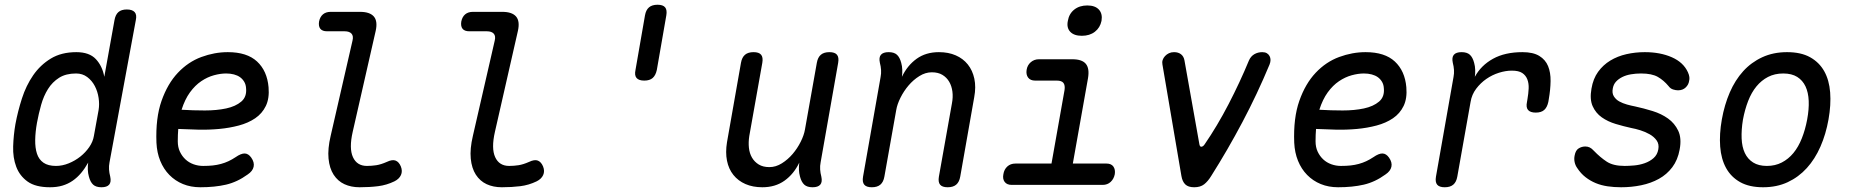

<svg xmlns="http://www.w3.org/2000/svg" viewBox="-20 -780 7840 810"><path d="M442 -95Q439 -80 440 -65Q441 -50 445 -35Q450 -12 440.5 -1Q431 10 408 10Q385 10 373 -1Q361 -12 355 -35Q351 -49 350.5 -64.5Q350 -80 352 -94Q338 -69 322 -50Q306 -31 286.5 -17.5Q267 -4 243.5 3Q220 10 191 10Q130 10 96.5 -14Q63 -38 48.5 -76.5Q34 -115 35.5 -162.5Q37 -210 45 -256Q55 -310 72.5 -364.5Q90 -419 120 -462.5Q150 -506 194.5 -533Q239 -560 302 -560Q357 -560 384.5 -530.5Q412 -501 420 -456L463 -695Q467 -718 479.5 -729Q492 -740 515 -740Q538 -740 548 -729Q558 -718 553 -695ZM216 -80Q243 -80 270 -91Q297 -102 319 -119.5Q341 -137 356.5 -159.5Q372 -182 376 -206L396 -316Q400 -340 396 -367Q392 -394 380 -417Q368 -440 348 -455Q328 -470 301 -470Q258 -470 229.5 -452Q201 -434 182.5 -404.5Q164 -375 153.5 -337.5Q143 -300 136 -262Q129 -223 128.5 -189.5Q128 -156 136 -131.5Q144 -107 163.5 -93.5Q183 -80 216 -80Z M1040 -115Q1054 -95 1050 -76.5Q1046 -58 1025 -44Q981 -12 933.5 -1Q886 10 825 10Q785 10 752 -3.5Q719 -17 694.5 -42Q670 -67 656 -101.5Q642 -136 640 -178Q636 -282 661.5 -354.5Q687 -427 730.5 -473Q774 -519 829.5 -539.5Q885 -560 941 -560Q1022 -560 1064.5 -520.5Q1107 -481 1113 -412Q1117 -365 1101.5 -333Q1086 -301 1056.5 -281Q1027 -261 987.5 -250.5Q948 -240 904.5 -236Q861 -232 816.5 -233Q772 -234 732 -236Q731 -224 730.5 -211Q730 -198 730 -184Q730 -159 739 -140Q748 -121 762.5 -107.5Q777 -94 796.5 -87Q816 -80 837 -80Q860 -80 878 -82Q896 -84 912.5 -88.5Q929 -93 944 -100Q959 -107 974 -117Q997 -133 1012.5 -132.5Q1028 -132 1040 -115ZM746 -317Q794 -314 844 -314Q894 -314 934 -322.5Q974 -331 998 -351.5Q1022 -372 1018 -409Q1017 -424 1010 -435.5Q1003 -447 992.5 -454.5Q982 -462 967 -466Q952 -470 934 -470Q910 -470 882.5 -462.5Q855 -455 829 -437.5Q803 -420 781.5 -390.5Q760 -361 746 -317Z M1468 -224Q1452 -154 1469 -117Q1486 -80 1528 -80Q1548 -80 1567.5 -83Q1587 -86 1612 -97Q1635 -108 1649 -102.5Q1663 -97 1671 -78Q1679 -58 1671.5 -41.5Q1664 -25 1644 -15Q1611 1 1575 5.5Q1539 10 1497 10Q1461 10 1433 -3Q1405 -16 1387.5 -43Q1370 -70 1366 -111Q1362 -152 1375 -207L1467 -608Q1472 -628 1463 -638Q1454 -648 1434 -648H1360Q1340 -648 1331.5 -658.5Q1323 -669 1326 -689Q1330 -709 1342.5 -719.5Q1355 -730 1375 -730H1499Q1540 -730 1557 -710.5Q1574 -691 1565 -650Z M2068 -224Q2052 -154 2069 -117Q2086 -80 2128 -80Q2148 -80 2167.5 -83Q2187 -86 2212 -97Q2235 -108 2249 -102.5Q2263 -97 2271 -78Q2279 -58 2271.5 -41.5Q2264 -25 2244 -15Q2211 1 2175 5.5Q2139 10 2097 10Q2061 10 2033 -3Q2005 -16 1987.5 -43Q1970 -70 1966 -111Q1962 -152 1975 -207L2067 -608Q2072 -628 2063 -638Q2054 -648 2034 -648H1960Q1940 -648 1931.5 -658.5Q1923 -669 1926 -689Q1930 -709 1942.5 -719.5Q1955 -730 1975 -730H2099Q2140 -730 2157 -710.5Q2174 -691 2165 -650Z M2661 -485 2701 -715Q2705 -738 2718 -749Q2731 -760 2754 -760Q2777 -760 2786 -749Q2795 -738 2791 -715L2751 -485Q2746 -462 2733.5 -451Q2721 -440 2698 -440Q2675 -440 2665.5 -451Q2656 -462 2661 -485Z M3408 10Q3385 10 3373 -1Q3361 -12 3355 -35Q3351 -49 3350.5 -64.5Q3350 -80 3352 -94Q3329 -46 3290 -18Q3251 10 3196 10Q3156 10 3125 -3.5Q3094 -17 3074 -42Q3054 -67 3047 -102Q3040 -137 3047 -180L3106 -515Q3110 -538 3123 -549Q3136 -560 3159 -560Q3182 -560 3191 -549Q3200 -538 3196 -515L3141 -206Q3137 -180 3139.5 -156.5Q3142 -133 3152.5 -115Q3163 -97 3181 -86Q3199 -75 3226 -75Q3253 -75 3278.5 -91Q3304 -107 3324 -130.5Q3344 -154 3358 -182Q3372 -210 3376 -234L3426 -515Q3430 -538 3443 -549Q3456 -560 3479 -560Q3502 -560 3511 -549Q3520 -538 3516 -515L3442 -95Q3439 -80 3440 -65Q3441 -50 3445 -35Q3450 -12 3440.5 -1Q3431 10 3408 10Z M3729 -560Q3752 -560 3764 -549Q3776 -538 3782 -515Q3786 -501 3786.5 -485.5Q3787 -470 3785 -456Q3808 -504 3847 -532Q3886 -560 3941 -560Q3981 -560 4012 -546.5Q4043 -533 4063 -508Q4083 -483 4090.5 -448Q4098 -413 4090 -370L4031 -35Q4027 -12 4014 -1Q4001 10 3978 10Q3955 10 3946 -1Q3937 -12 3941 -35L3996 -344Q4001 -370 3998 -393.5Q3995 -417 3984.5 -435Q3974 -453 3956 -464Q3938 -475 3911 -475Q3884 -475 3858.5 -459Q3833 -443 3813 -419.5Q3793 -396 3779 -368Q3765 -340 3761 -316L3711 -35Q3707 -12 3694 -1Q3681 10 3658 10Q3635 10 3626 -1Q3617 -12 3621 -35L3695 -455Q3698 -470 3697 -485Q3696 -500 3692 -515Q3687 -538 3696.5 -549Q3706 -560 3729 -560Z M4648 -90Q4668 -90 4677 -77.5Q4686 -65 4683 -45Q4679 -25 4665.5 -12.5Q4652 0 4632 0H4248Q4228 0 4218.5 -12.5Q4209 -25 4213 -45Q4216 -65 4229.5 -77.5Q4243 -90 4264 -90H4416L4471 -400Q4474 -420 4466.5 -430Q4459 -440 4438 -440H4347Q4327 -440 4317.5 -452.5Q4308 -465 4311 -485Q4314 -505 4328.5 -517.5Q4343 -530 4363 -530H4504Q4545 -530 4561 -510.5Q4577 -491 4570 -450L4506 -90ZM4544 -629Q4511 -629 4495 -646Q4479 -663 4485 -692Q4490 -722 4512 -739.5Q4534 -757 4567 -757Q4600 -757 4616 -739.5Q4632 -722 4627 -692Q4621 -663 4599 -646Q4577 -629 4544 -629Z M4964 -38 4884 -508Q4882 -518 4885 -527Q4888 -536 4895 -543.5Q4902 -551 4911.5 -555.5Q4921 -560 4933 -560Q4951 -560 4962.5 -551Q4974 -542 4977 -525L5040 -171Q5042 -160 5049 -161Q5056 -162 5062 -171Q5115 -248 5163 -340.5Q5211 -433 5249 -525Q5257 -543 5272 -551.5Q5287 -560 5305 -560Q5317 -560 5324.5 -555.5Q5332 -551 5336 -543.5Q5340 -536 5340 -527Q5340 -518 5336 -508Q5284 -383 5221.5 -265Q5159 -147 5090 -38Q5076 -15 5060 -2.5Q5044 10 5018 10Q4993 10 4980.5 -2Q4968 -14 4964 -38Z M5840 -115Q5854 -95 5850 -76.5Q5846 -58 5825 -44Q5781 -12 5733.5 -1Q5686 10 5625 10Q5585 10 5552 -3.5Q5519 -17 5494.5 -42Q5470 -67 5456 -101.5Q5442 -136 5440 -178Q5436 -282 5461.5 -354.5Q5487 -427 5530.5 -473Q5574 -519 5629.5 -539.5Q5685 -560 5741 -560Q5822 -560 5864.5 -520.5Q5907 -481 5913 -412Q5917 -365 5901.5 -333Q5886 -301 5856.5 -281Q5827 -261 5787.5 -250.5Q5748 -240 5704.5 -236Q5661 -232 5616.5 -233Q5572 -234 5532 -236Q5531 -224 5530.5 -211Q5530 -198 5530 -184Q5530 -159 5539 -140Q5548 -121 5562.5 -107.5Q5577 -94 5596.5 -87Q5616 -80 5637 -80Q5660 -80 5678 -82Q5696 -84 5712.5 -88.5Q5729 -93 5744 -100Q5759 -107 5774 -117Q5797 -133 5812.5 -132.5Q5828 -132 5840 -115ZM5546 -317Q5594 -314 5644 -314Q5694 -314 5734 -322.5Q5774 -331 5798 -351.5Q5822 -372 5818 -409Q5817 -424 5810 -435.5Q5803 -447 5792.5 -454.5Q5782 -462 5767 -466Q5752 -470 5734 -470Q5710 -470 5682.5 -462.5Q5655 -455 5629 -437.5Q5603 -420 5581.5 -390.5Q5560 -361 5546 -317Z M6075 10Q6052 10 6043 -1Q6034 -12 6038 -35L6112 -455Q6115 -470 6114 -485Q6113 -500 6109 -515Q6104 -538 6113.5 -549Q6123 -560 6146 -560Q6169 -560 6181 -549Q6193 -538 6199 -515Q6203 -501 6203.5 -485.5Q6204 -470 6202 -456Q6228 -504 6278.5 -532Q6329 -560 6403 -560Q6448 -560 6474 -544Q6500 -528 6511 -501Q6522 -474 6521.5 -438Q6521 -402 6514 -362L6512 -350Q6507 -327 6494.5 -316Q6482 -305 6459 -305Q6436 -305 6426.5 -316Q6417 -327 6422 -350L6424 -362Q6428 -385 6429 -406.5Q6430 -428 6423.5 -445Q6417 -462 6402 -472Q6387 -482 6358 -482Q6332 -482 6303.5 -473Q6275 -464 6250.5 -447Q6226 -430 6207.5 -405.5Q6189 -381 6184 -350L6128 -35Q6124 -12 6111 -1Q6098 10 6075 10Z M6819 10Q6789 10 6762 6Q6735 2 6712 -7.5Q6689 -17 6669 -32.5Q6649 -48 6634 -71Q6626 -82 6623 -96Q6620 -110 6623 -124Q6627 -146 6640 -154Q6653 -162 6668 -162Q6678 -162 6686.5 -158Q6695 -154 6704 -144Q6731 -116 6758.5 -98Q6786 -80 6834 -80Q6851 -80 6874 -82Q6897 -84 6918.5 -91.5Q6940 -99 6956 -113Q6972 -127 6976 -150Q6980 -172 6969 -187.5Q6958 -203 6939.5 -213.5Q6921 -224 6900 -230.5Q6879 -237 6862 -240Q6830 -247 6796.5 -257Q6763 -267 6737.5 -285Q6712 -303 6699 -332Q6686 -361 6694 -406Q6701 -448 6722 -477Q6743 -506 6773.5 -524.5Q6804 -543 6841.5 -551.5Q6879 -560 6919 -560Q6984 -560 7033 -538.5Q7082 -517 7101 -475Q7106 -464 7107 -455Q7108 -446 7106 -439Q7104 -423 7091.5 -411Q7079 -399 7059 -399Q7050 -399 7038.5 -402.5Q7027 -406 7019 -417Q6999 -441 6974 -455.5Q6949 -470 6903 -470Q6881 -470 6860.5 -466.5Q6840 -463 6824 -455Q6808 -447 6797.5 -435.5Q6787 -424 6784 -407Q6780 -387 6788.5 -373.5Q6797 -360 6811.5 -352Q6826 -344 6844 -339Q6862 -334 6878 -331Q6915 -323 6952 -311.5Q6989 -300 7017 -280Q7045 -260 7060 -228.5Q7075 -197 7066 -149Q7058 -105 7035 -74.5Q7012 -44 6978.5 -25.5Q6945 -7 6904 1.5Q6863 10 6819 10Z M7418 10Q7360 10 7321.5 -11.5Q7283 -33 7262 -71Q7241 -109 7237 -161.5Q7233 -214 7244 -276Q7255 -338 7277.5 -390Q7300 -442 7334 -479.5Q7368 -517 7414.5 -538.5Q7461 -560 7519 -560Q7578 -560 7616.5 -538.5Q7655 -517 7676 -479.5Q7697 -442 7701 -390Q7705 -338 7694 -276Q7683 -214 7660 -161.5Q7637 -109 7602.5 -71Q7568 -33 7522 -11.5Q7476 10 7418 10ZM7434 -80Q7469 -80 7497 -94.5Q7525 -109 7546 -134.5Q7567 -160 7581.5 -196.5Q7596 -233 7604 -276Q7612 -319 7610.5 -354.5Q7609 -390 7597 -415.5Q7585 -441 7562 -455.5Q7539 -470 7503 -470Q7467 -470 7439 -455.5Q7411 -441 7390 -415.5Q7369 -390 7355 -354Q7341 -318 7333 -275Q7326 -232 7327.5 -196Q7329 -160 7341 -134.5Q7353 -109 7376 -94.5Q7399 -80 7434 -80Z"/></svg>

Font: Maple Mono Normal NL
Style: Italic
Weight: 400
Italic angle: -10°
Monospace: yes
Designer: subframe7536
Version: Version 7.000